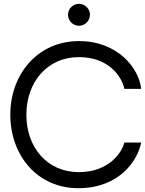

<svg xmlns="http://www.w3.org/2000/svg" viewBox="-20 -975 759 1005"><path d="M394 -840C424 -840 451 -866 451 -898C451 -929 424 -955 394 -955C362 -955 336 -929 336 -898C336 -866 362 -840 394 -840ZM393 10C605 9 701 -135 719 -229H631C617 -173 547 -74 393 -74C227 -74 118 -203 118 -375C118 -541 224 -676 393 -676C548 -676 617 -576 631 -510H719C707 -619 596 -760 393 -760C179 -760 34 -588 34 -375C34 -158 179 12 393 10Z"/></svg>

Font: Oakes
Style: Regular
Weight: 400
Designer: Samuel Oakes
Foundry: Samuel Oakes
Version: Version 1.003;PS 001.003;hotconv 1.0.88;makeotf.lib2.5.64775